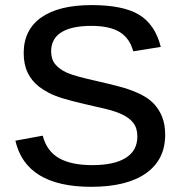

<svg xmlns="http://www.w3.org/2000/svg" viewBox="-20 -718 707 748"><path d="M623.5 -192.9Q623.5 -95.7 548.8 -43Q474.1 9.8 335.4 9.8Q81.1 9.8 40 -169.9L146.5 -189.5Q161.6 -129.9 209.2 -102.3Q256.8 -74.7 339.4 -74.7Q424.8 -74.7 470 -103Q515.1 -131.3 515.1 -186.5Q515.1 -218.8 499.3 -239.3Q483.4 -259.8 454.1 -272.9Q430.2 -284.2 394.5 -293Q358.9 -301.8 312.5 -312Q259.3 -324.2 225.1 -334.7Q190.9 -345.2 169.4 -356.7Q147.9 -368.2 131.3 -380.9Q103 -403.3 87.6 -435.3Q72.3 -467.3 72.3 -511.2Q72.3 -601.6 140.6 -649.9Q209 -698.2 337.4 -698.2Q458.5 -698.2 521.2 -660.9Q584 -623.5 606.4 -535.2L499 -518.1Q485.4 -569.3 446 -593.3Q406.7 -617.2 335.9 -617.2Q259.3 -617.2 219.2 -592.3Q179.2 -567.4 179.2 -517.6Q179.2 -487.3 195.1 -467.8Q210.9 -448.2 241.2 -434.6Q270 -421.4 362.8 -400.9Q405.3 -391.1 442.9 -381.3Q480.5 -371.6 510.7 -358.4Q531.2 -350.1 549.1 -338.6Q566.9 -327.1 580.1 -313Q600.6 -291 612.1 -261.5Q623.5 -231.9 623.5 -192.9Z"/></svg>

Font: Arimo Medium
Style: Regular
Weight: 500
Designer: Steve Matteson
Foundry: Monotype Imaging Inc.
Version: Version 1.33